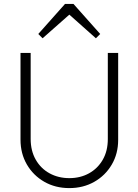

<svg xmlns="http://www.w3.org/2000/svg" viewBox="-20 -953 709 983"><path d="M335 10Q263 10 206.5 -22.5Q150 -55 117.5 -111Q85 -167 85 -238V-682H137V-242Q137 -181 163 -135.5Q189 -90 234 -65.5Q279 -41 335 -41Q391 -41 435.5 -65.5Q480 -90 506 -135Q532 -180 532 -241V-682H585V-237Q585 -166 552 -110Q519 -54 462.5 -22Q406 10 335 10ZM198 -757 176 -779 313 -933H356L493 -779L471 -757L335 -878Z"/></svg>

Font: Outfit ExtraLight
Style: Regular
Weight: 200
Designer: Rodrigo Fuenzalida
Foundry: fragTYPE
Version: Version 1.100; ttfautohint (v1.8.4.7-5d5b);gftools[0.9.27]